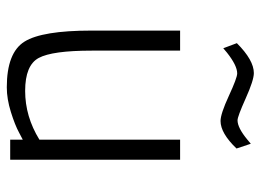

<svg xmlns="http://www.w3.org/2000/svg" viewBox="-121 -636 767 565"><g transform="rotate(90 262.5 -353.5)"><path d="M450 -500V0H391V-37L370 -26Q348 -14 309.5 -2Q271 10 237 10Q135 10 102.5 -42Q70 -94 70 -239Q70 -239 70 -500H129V-240Q129 -124 150.5 -84Q172 -44 247.5 -44Q323 -44 391 -86V-500ZM336 -619Q315 -619 262 -643.5Q209 -668 196 -668Q173 -668 135 -638L122 -627L107 -667Q157 -717 195 -717Q216 -717 269.5 -693Q323 -669 334 -669Q356 -669 391 -698L403 -708L417 -666Q372 -619 336 -619Z"/></g></svg>

Font: Titillium Web
Style: Light
Weight: 300
Version: Version 1.001;PS 57.000;hotconv 1.0.70;makeotf.lib2.5.55311